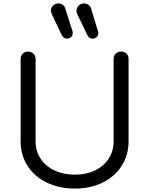

<svg xmlns="http://www.w3.org/2000/svg" viewBox="-20 -1081 868 1117"><path d="M416 16Q324 16 252 -19Q180 -54 140 -116.5Q100 -179 100 -259V-738Q100 -757 112.5 -769Q125 -781 143 -781Q162 -781 174.5 -769Q187 -757 187 -738V-259Q187 -202 216 -158Q245 -114 297 -89.5Q349 -65 416 -65Q482 -65 533 -89.5Q584 -114 612.5 -158Q641 -202 641 -259V-738Q641 -757 653.5 -769Q666 -781 685 -781Q704 -781 716 -769Q728 -757 728 -738V-259Q728 -179 688 -116.5Q648 -54 577.5 -19Q507 16 416 16ZM519 -856Q498 -856 488 -877L428 -1002Q425 -1010 425 -1019Q425 -1035 437.5 -1048Q450 -1061 469 -1061Q482 -1061 493.5 -1053.5Q505 -1046 509 -1034L549 -902Q552 -896 552 -889Q552 -873 541 -864.5Q530 -856 519 -856ZM371 -856Q350 -856 339 -877L280 -1002Q278 -1007 277.5 -1011Q277 -1015 276 -1019Q276 -1035 288.5 -1048Q301 -1061 320 -1061Q333 -1061 344 -1053.5Q355 -1046 359 -1034L401 -902Q402 -899 402.5 -895.5Q403 -892 403 -889Q403 -873 392.5 -864.5Q382 -856 371 -856Z"/></svg>

Font: Comfortaa Medium
Style: Regular
Weight: 500
Designer: Johan Aakerlund
Foundry: Johan Aakerlund
Version: Version 3.104; ttfautohint (v1.8.1.43-b0c9)